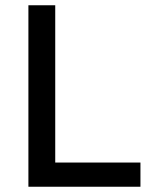

<svg xmlns="http://www.w3.org/2000/svg" viewBox="-20 -710 578 730"><path d="M88 0V-690H190V-92H514V0Z"/></svg>

Font: Oxanium Medium
Style: Regular
Weight: 500
Designer: Severin Meyer
Version: Version 1.001